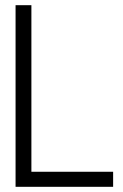

<svg xmlns="http://www.w3.org/2000/svg" viewBox="-20 -720 475 740"><path d="M40 0V-700H101V-58H416V0Z"/></svg>

Font: Stick No Bills Light
Style: Regular
Weight: 300
Version: Version 2.000